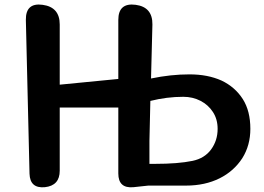

<svg xmlns="http://www.w3.org/2000/svg" viewBox="-20 -811 1154 839"><path d="M497 -341H241V-65Q241 0 176 7Q111 13 109 -52L93 -724Q92 -800 166 -790Q241 -780 241 -704V-441L497 -466V-724Q497 -800 573 -790Q647 -780 646 -704L640 -468Q726 -486 808 -486Q888 -486 948 -459Q1007 -431 1041 -378Q1074 -326 1074 -248Q1074 -176 1039 -120Q1002 -63 940 -32Q876 0 793 0H628L563 7Q497 13 497 -53ZM658 -95Q758 -95 821 -108Q874 -119 902.5 -158Q931 -197 931 -248Q931 -290 910.5 -321.5Q890 -353 856 -370.5Q822 -388 781 -388Q709 -388 637 -370L633 -195V-95Z"/></svg>

Font: MaokenZhuyuanTi
Style: Regular
Weight: 400
Designer: Fontworks Inc & LongZhuTi team: ZERO子、时光羊、荆南、频凡、刘鹏、Little White Dog、帆影Magmeta、奈白不弍、白日月球、ChaoTawei、雨三（排名不分先后）
Version: Version 1.000; 20230222